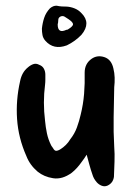

<svg xmlns="http://www.w3.org/2000/svg" viewBox="-20 -627 457 669"><path d="M282 -88Q278 -81 273.5 -75Q269 -69 264 -62Q257 -52 248.5 -42.5Q240 -33 230 -25Q197 -1 165 -6Q133 -11 111 -29Q84 -52 72 -83Q44 -146 39.5 -212Q35 -278 50 -344Q56 -375 77 -392Q86 -400 96 -403.5Q106 -407 117 -401Q128 -397 133 -387.5Q138 -378 138 -367Q138 -358 138 -349Q138 -340 137 -332Q133 -301 133 -269.5Q133 -238 137 -206Q139 -184 143.5 -162.5Q148 -141 158 -121Q160 -117 162 -115Q168 -104 173 -102Q178 -100 189 -106Q212 -120 225 -142Q240 -161 248 -183Q256 -205 261 -227Q270 -263 273 -300Q276 -337 275 -374Q275 -405 299 -422Q319 -436 343.5 -428Q368 -420 375 -389Q379 -373 379.5 -356.5Q380 -340 378 -323Q377 -271 376 -219.5Q375 -168 378 -116Q380 -91 379 -64Q378 -37 377 -11Q374 11 354 20Q344 24 334 20Q324 16 317 8Q311 1 307.5 -5.5Q304 -12 302 -19Q296 -36 291.5 -53Q287 -70 282 -88ZM126 -527Q128 -547 134 -565Q140 -583 154 -598Q166 -608 178 -607Q187 -605 195.5 -604.5Q204 -604 213 -604Q227 -603 240.5 -597.5Q254 -592 264 -581Q298 -547 264 -506Q242 -483 213 -469Q167 -452 138 -485Q130 -494 128 -505Q126 -516 126 -527ZM181 -542Q181 -509 211 -523Q213 -523 214 -523.5Q215 -524 216 -524Q234 -535 234.5 -542Q235 -549 219 -560Q212 -565 205 -569Q198 -573 190 -569Q183 -565 183 -557Q183 -549 181 -542Z"/></svg>

Font: Delicious Handrawn
Style: Regular
Weight: 400
Designer: Agung Rohmat
Foundry: Agung Rohmat
Version: Version 1.002; ttfautohint (v1.8.4.7-5d5b);gftools[0.9.27]